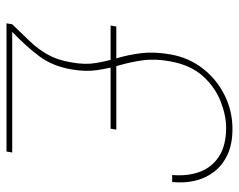

<svg xmlns="http://www.w3.org/2000/svg" viewBox="-94 -658 752 605"><g transform="rotate(90 282.5 -356.0)"><path d="M54 0 57 -18Q86 -48 110.5 -73.5Q135 -99 152.5 -130Q170 -161 177 -204Q185 -247 179 -282Q173 -317 163 -351Q153 -385 148 -425Q143 -465 152 -517Q162 -574 196 -618Q230 -662 280 -687Q330 -712 387 -712Q434 -712 467.5 -696.5Q501 -681 521.5 -654.5Q542 -628 550 -594Q558 -560 554 -522H532Q536 -571 522 -609Q508 -647 473.5 -669.5Q439 -692 383 -692Q344 -692 299.5 -674.5Q255 -657 220.5 -619Q186 -581 174 -517Q165 -468 170.5 -429.5Q176 -391 186 -356.5Q196 -322 201.5 -285.5Q207 -249 199 -204Q189 -145 157.5 -103Q126 -61 81 -18H461L458 0ZM61 -328 64 -346H389L386 -328Z"/></g></svg>

Font: DM Sans 20pt Thin
Style: Italic
Weight: 250
Italic angle: -10°
Version: Version 4.004;gftools[0.9.30]